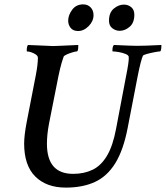

<svg xmlns="http://www.w3.org/2000/svg" viewBox="-20 -851 754 873"><path d="M279.3 2Q191.4 2 140.6 -48.3Q89.8 -98.6 89.8 -198.2Q89.8 -235.4 101.6 -296.9L142.6 -507.8Q147.5 -533.2 149.9 -553.2Q152.3 -573.2 152.3 -587.9Q152.3 -596.7 143.1 -603Q133.8 -609.4 122.1 -613.3Q110.4 -617.2 102.5 -617.2Q101.6 -617.2 101.6 -621.1Q101.6 -640.6 107.4 -646.5Q159.2 -644.5 187.5 -643.1Q215.8 -641.6 220.7 -641.6Q231.4 -641.6 260.7 -643.1Q290 -644.5 335.9 -646.5V-642.6Q335.9 -617.2 329.1 -617.2Q324.2 -617.2 310.5 -613.3Q296.9 -609.4 284.7 -604Q272.5 -598.6 269.5 -593.8Q266.6 -586.9 260.3 -565.4Q253.9 -543.9 246.1 -506.8L203.1 -290Q198.2 -264.6 195.8 -241.7Q193.4 -218.8 193.4 -197.3Q193.4 -60.5 312.5 -60.5Q362.3 -60.5 400.9 -79.1Q439.5 -97.7 466.3 -142.6Q493.2 -187.5 507.8 -265.6L552.7 -502Q559.6 -536.1 563 -559.1Q566.4 -582 565.4 -591.8Q565.4 -599.6 551.3 -605.5Q537.1 -611.3 520 -614.3Q502.9 -617.2 492.2 -617.2Q491.2 -617.2 491.2 -623Q491.2 -639.6 498 -646.5Q539.1 -644.5 565.4 -643.6Q591.8 -642.6 602.5 -642.6Q621.1 -642.6 648.9 -643.6Q676.8 -644.5 713.9 -646.5Q713.9 -617.2 707 -617.2Q701.2 -617.2 683.1 -613.8Q665 -610.4 648.9 -606Q632.8 -601.6 629.9 -597.7Q626 -589.8 619.6 -565.9Q613.3 -542 605.5 -502L560.5 -269.5Q541 -168 503.9 -108.4Q466.8 -48.8 411.1 -23.4Q355.5 2 279.3 2ZM335 -710Q312.5 -710 301.3 -724.1Q290 -738.3 290 -756.8Q290 -782.2 308.1 -806.6Q326.2 -831.1 358.4 -831.1Q378.9 -831.1 392.1 -817.4Q405.3 -803.7 405.3 -782.2Q405.3 -754.9 383.3 -732.4Q361.3 -710 335 -710ZM524.4 -710.9Q505.9 -710.9 490.7 -722.7Q475.6 -734.4 475.6 -756.8Q475.6 -793.9 497.6 -812Q519.5 -830.1 543 -830.1Q562.5 -830.1 576.7 -818.4Q590.8 -806.6 590.8 -784.2Q590.8 -747.1 569.3 -729Q547.9 -710.9 524.4 -710.9Z"/></svg>

Font: Crimson Text SemiBold
Style: Italic
Weight: 600
Italic angle: -11°
Designer: Sebastian Kosch
Foundry: Sebastian Kosch
Version: Version 1.100; ttfautohint (v1.8.4)